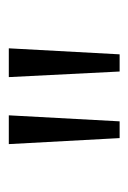

<svg xmlns="http://www.w3.org/2000/svg" viewBox="54 -868 298 447"><g transform="rotate(-90 203.5 -644.0)"><path d="M106 -515H145L159 -773H92ZM261 -515H301L315 -773H248Z"/></g></svg>

Font: Noto Sans Telugu SemiCondensed Light
Style: Regular
Weight: 300
Width: 4
Designer: Jelle Bosma - Monotype Design Team
Foundry: Monotype Imaging Inc.
Version: Version 2.005